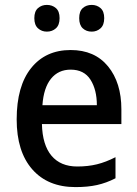

<svg xmlns="http://www.w3.org/2000/svg" viewBox="-20 -753 560 783"><path d="M268 -549Q366 -549 420.5 -482.5Q475 -416 475 -307V-247H151Q153 -162 190 -118Q227 -74 295 -74Q339 -74 375.5 -83Q412 -92 451 -112V-26Q414 -7 376 1.5Q338 10 288 10Q175 10 111.5 -62.5Q48 -135 48 -266Q48 -402 107 -475.5Q166 -549 268 -549ZM268 -469Q218 -469 188 -432Q158 -395 153 -324H375Q375 -387 349 -428Q323 -469 268 -469ZM120 -679Q120 -707 135 -720Q150 -733 171 -733Q193 -733 208 -720Q223 -707 223 -679Q223 -651 208 -637.5Q193 -624 171 -624Q150 -624 135 -637.5Q120 -651 120 -679ZM303 -679Q303 -707 317.5 -720Q332 -733 354 -733Q375 -733 390 -720Q405 -707 405 -679Q405 -651 390 -637.5Q375 -624 354 -624Q332 -624 317.5 -637.5Q303 -651 303 -679Z"/></svg>

Font: Noto Sans Thai SemCond Med
Style: Regular
Weight: 500
Width: 4
Designer: Monotype Design Team
Foundry: Monotype Imaging Inc.
Version: Version 2.002; ttfautohint (v1.8.4.7-5d5b)